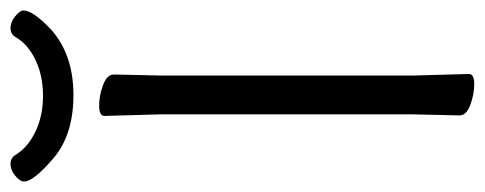

<svg xmlns="http://www.w3.org/2000/svg" viewBox="-312 -615 924 366"><g transform="rotate(-90 150.0 -432.0)"><path d="M313 -849Q313 -831 276 -796Q228 -754 152 -754Q76 -754 31.5 -792Q-13 -830 -13 -848Q-13 -856 -2 -865Q9 -874 20.5 -874Q32 -874 38 -864Q52 -841 82 -826.5Q112 -812 150.5 -812Q189 -812 219 -826.5Q249 -841 262 -864Q268 -874 279.5 -874Q291 -874 302 -865Q313 -856 313 -849ZM113 -18 115 -107V-589L112 -695Q112 -705 131.5 -705Q151 -705 171 -697.5Q191 -690 191 -677L189 -588V-106L192 0Q192 10 172.5 10Q153 10 133 2.5Q113 -5 113 -18Z"/></g></svg>

Font: Moon Stars Kai T
Style: Regular
Weight: 400
Designer: GuiWonder
Version: Version 1.101